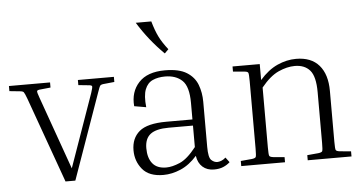

<svg xmlns="http://www.w3.org/2000/svg" viewBox="-51 -833 1765 935"><g transform="rotate(-5 831.5 -365.0)"><path d="M430 -418 282 0H234L84 -418Q74 -445 69.5 -450.5Q65 -456 49 -457L0 -462V-487H201V-462L152 -457Q136 -456 134.5 -450.5Q133 -445 143 -418L270 -61L396 -418Q405 -445 403.5 -450.5Q402 -456 386 -457L337 -462V-487H513V-462L464 -457Q448 -456 443.5 -450.5Q439 -445 430 -418Z M960 5Q926 5 904 -14.5Q882 -34 877 -69Q840 -27 797 -8.5Q754 10 712 10Q642 10 609.5 -29.5Q577 -69 577 -122Q577 -181 616 -214Q655 -247 749 -247H876V-328Q876 -408 845 -437.5Q814 -467 761 -467Q727 -467 701 -455.5Q675 -444 663 -413.5Q651 -383 657 -326L599 -336Q593 -406 635 -451.5Q677 -497 763 -497Q832 -497 869.5 -473.5Q907 -450 921.5 -411.5Q936 -373 936 -328V-107Q936 -56 949.5 -43Q963 -30 979 -30Q987 -30 998 -34Q1009 -38 1020 -48L1038 -24Q1024 -11 1005 -3Q986 5 960 5ZM729 -25Q758 -25 795.5 -41Q833 -57 876 -112V-217H757Q696 -217 668 -195.5Q640 -174 640 -127Q640 -79 662 -52Q684 -25 729 -25ZM770 -579Q696 -652 642 -740H718Q731 -694 746.5 -663Q762 -632 789 -598Z M1632 -25V0H1418V-25L1473 -30Q1489 -32 1492 -38Q1495 -44 1495 -79V-326Q1495 -403 1469 -433Q1443 -463 1395 -463Q1357 -463 1315 -444Q1273 -425 1230 -372V-79Q1230 -44 1233 -38Q1236 -32 1252 -30L1307 -25V0H1093V-25L1148 -30Q1164 -32 1167 -38Q1170 -44 1170 -79V-408Q1170 -443 1167 -449.5Q1164 -456 1148 -457L1093 -462V-487H1226V-409Q1267 -456 1312.5 -476.5Q1358 -497 1404 -497Q1478 -497 1516.5 -452.5Q1555 -408 1555 -327V-79Q1555 -44 1558 -38Q1561 -32 1577 -30Z"/></g></svg>

Font: Inria Serif Light
Style: Regular
Weight: 300
Designer: Black Foundry Team
Foundry: Black Foundry
Version: Version 1.000; ttfautohint (v1.8.3)